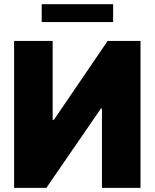

<svg xmlns="http://www.w3.org/2000/svg" viewBox="-20 -904 744 924"><path d="M233.4 -707V-327.1H239.3L498 -707H656.2V0H470.7V-381.8H465.8L203.1 0H47.9V-707ZM524.4 -797.9H180.7V-883.8H524.4Z"/></svg>

Font: Pretendard Std Black
Style: Regular
Weight: 900
Designer: Base glyphs from Inter by Rasmus Andersson; Hangeul glyphs from Noto Sans CJK(Source Han Sans) by Jang Soo-young and Kan
Foundry: Kil Hyung-jin
Version: Version 1.309